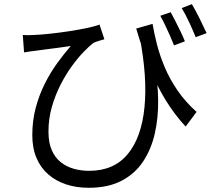

<svg xmlns="http://www.w3.org/2000/svg" viewBox="-20 -839 1040 925"><path d="M715 -724Q722.6 -678.4 736.2 -625.2Q749.8 -572 773.3 -515.9Q796.8 -459.9 834.1 -404.9Q871.4 -349.9 926.9 -299.8L874.4 -229.3Q819.2 -288.9 776.6 -359Q734 -429.2 700.1 -514.2Q666.2 -599.2 636.2 -701.5ZM89.8 -670.5Q113.3 -668.5 143.5 -670.5Q176.9 -671.9 221.9 -676.7Q266.8 -681.5 313.1 -688.6Q359.4 -695.7 398.6 -703.9Q437.7 -712.1 459.5 -720.5L482.9 -649.9Q473.1 -647.1 457.1 -642.3Q441 -637.6 429.6 -632Q411.1 -617.8 383.5 -589.5Q356 -561.2 326.5 -520.8Q296.9 -480.4 271.5 -430.4Q246 -380.4 229.7 -323.4Q213.5 -266.4 213.5 -204.7Q213.5 -151.6 229.5 -115.4Q245.4 -79.2 272.8 -57.5Q300.2 -35.8 335.5 -25.9Q370.8 -16 409.1 -16Q528.6 -16 595.2 -96.4Q661.8 -176.7 676.1 -322.5Q690.5 -468.3 652.3 -664.2L725.3 -529.1Q740.5 -443.1 741.9 -358Q743.2 -272.8 726 -196.6Q708.8 -120.4 669.7 -61.3Q630.6 -2.2 565.9 31.7Q501.2 65.7 407.3 65.7Q348.1 65.7 298.6 49.3Q249 32.9 212.3 1Q175.6 -30.9 155.6 -78.5Q135.6 -126.1 135.6 -188Q135.6 -258 152.1 -319.7Q168.6 -381.4 195.5 -435Q222.3 -488.6 255.3 -534.3Q288.3 -580 321.2 -617.4Q296.5 -613.8 263.6 -609.3Q230.7 -604.9 200.6 -601.1Q170.5 -597.2 152.1 -594.6Q137.9 -593.2 124.7 -591.2Q111.5 -589.2 95.9 -586.4ZM802.3 -780.2Q812.5 -761.8 825.3 -736.6Q838 -711.3 850.4 -686.1Q862.7 -660.9 870.8 -639.9L818.5 -620.4Q809.7 -643 798.2 -668.8Q786.6 -694.6 774.9 -719.3Q763.1 -744 752.1 -762.9ZM904.4 -819Q920.8 -791.5 941 -751Q961.1 -710.6 975.4 -679.3L922.8 -659.9Q909.1 -693.7 890.9 -732.8Q872.6 -772 855.4 -800.2Z"/></svg>

Font: Noto Sans TC
Style: Regular
Weight: 100
Designer: Ryoko NISHIZUKA 西塚涼子 (kana, bopomofo & ideographs); Paul D. Hunt (Latin, Greek & Cyrillic); Sandoll Communications 산돌커뮤니
Foundry: Adobe
Version: Version 2.004;hotconv 1.0.118;makeotfexe 2.5.65603